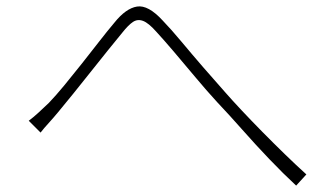

<svg xmlns="http://www.w3.org/2000/svg" viewBox="-20 -634 1040 601"><path d="M70 -256Q86 -268 100.5 -281.5Q115 -295 133 -312Q155 -335 181 -366.5Q207 -398 235.5 -434Q264 -470 290 -503.5Q316 -537 338 -563Q374 -608 409 -613.5Q444 -619 489 -570Q516 -542 548.5 -503Q581 -464 616.5 -423Q652 -382 685 -345Q706 -321 736.5 -288.5Q767 -256 801.5 -221Q836 -186 871.5 -151.5Q907 -117 939 -88L907 -53Q867 -90 823.5 -135.5Q780 -181 738.5 -228Q697 -275 660 -314Q626 -351 591 -393Q556 -435 524 -472.5Q492 -510 469 -535Q445 -562 428 -568.5Q411 -575 396.5 -565.5Q382 -556 363 -532Q343 -508 317 -475.5Q291 -443 263.5 -408.5Q236 -374 209.5 -341Q183 -308 162 -283Q148 -266 132.5 -249Q117 -232 107 -219Z"/></svg>

Font: Noto Sans JP Thin ExtraLight
Style: Regular
Weight: 250
Version: Version 2.004-H2;hotconv 1.0.118;makeotfexe 2.5.65603